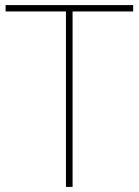

<svg xmlns="http://www.w3.org/2000/svg" viewBox="-20 -734 545 754"><path d="M265 0H239V-689H2V-714H503V-689H265Z"/></svg>

Font: Noto Sans Thaana Thin
Style: Regular
Weight: 100
Designer: David Williams
Foundry: Google Inc.
Version: Version 3.001; ttfautohint (v1.8.4.7-5d5b)